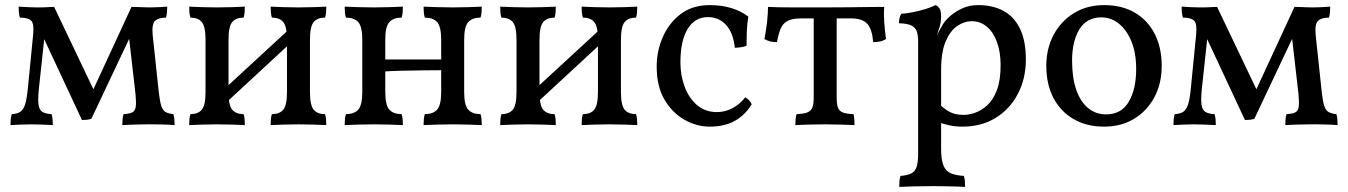

<svg xmlns="http://www.w3.org/2000/svg" viewBox="-20 -487 5280 752"><path d="M301 -17 145 -351H155L132 -137Q128 -97 131 -76.5Q134 -56 146.5 -48.5Q159 -41 182 -40Q185 -30 186 -19Q187 -8 187 3Q169 2 145 1Q121 0 102 0Q84 0 60 1Q36 2 21 3Q21 -9 22 -19.5Q23 -30 26 -40Q46 -41 58.5 -48.5Q71 -56 78 -77Q85 -98 89 -140L110 -353Q114 -394 102 -406Q90 -418 58 -418Q55 -427 54 -438.5Q53 -450 53 -461Q67 -460 79 -459.5Q91 -459 102.5 -458.5Q114 -458 124 -458Q132 -458 140.5 -458Q149 -458 158.5 -458.5Q168 -459 176.5 -459.5Q185 -460 192 -460L356 -116H336L495 -460Q505 -460 517.5 -459.5Q530 -459 543 -458.5Q556 -458 566 -458Q576 -458 588 -458.5Q600 -459 612 -459.5Q624 -460 635 -461Q635 -450 634 -438.5Q633 -427 630 -418Q601 -418 587.5 -405.5Q574 -393 578 -350L602 -125Q606 -89 612 -71.5Q618 -54 629 -48Q640 -42 659 -40Q662 -31 663 -19.5Q664 -8 664 3Q655 2 641.5 1.5Q628 1 613 0.5Q598 0 584 0Q570 0 559 0Q544 0 525.5 0.5Q507 1 489.5 1.5Q472 2 459 3Q459 -10 460 -20Q461 -30 464 -40Q486 -41 497.5 -46.5Q509 -52 511.5 -68Q514 -84 511 -116L484 -352H494L338 -22Q330 -19 321 -18Q312 -17 301 -17Z M1040 3Q1040 -10 1041 -20.5Q1042 -31 1045 -40Q1075 -40 1089.5 -57.5Q1104 -75 1104 -127V-331Q1104 -383 1089.5 -400.5Q1075 -418 1045 -418Q1042 -427 1041 -437.5Q1040 -448 1040 -461Q1062 -460 1090 -459Q1118 -458 1149 -458Q1180 -458 1208 -459Q1236 -460 1258 -461Q1258 -448 1257 -437.5Q1256 -427 1253 -418Q1223 -418 1208.5 -400.5Q1194 -383 1194 -331V-127Q1194 -75 1208.5 -57.5Q1223 -40 1253 -40Q1256 -31 1257 -20.5Q1258 -10 1258 3Q1236 2 1208 1Q1180 0 1149 0Q1118 0 1090 1Q1062 2 1040 3ZM721 3Q721 -10 722 -20.5Q723 -31 726 -40Q756 -40 770.5 -57.5Q785 -75 785 -127V-331Q785 -383 770.5 -400.5Q756 -418 726 -418Q723 -427 722 -437.5Q721 -448 721 -461Q743 -460 771 -459Q799 -458 830 -458Q861 -458 889 -459Q917 -460 939 -461Q939 -448 938 -437.5Q937 -427 934 -418Q904 -418 889.5 -400.5Q875 -383 875 -331V-127Q875 -75 889.5 -57.5Q904 -40 934 -40Q937 -31 938 -20.5Q939 -10 939 3Q917 2 889 1Q861 0 830 0Q799 0 771 1Q743 2 721 3ZM857 -77V-137L1125 -384V-325Z M1639 3Q1639 -10 1640 -20.5Q1641 -31 1644 -40Q1676 -40 1692 -57.5Q1708 -75 1708 -127V-331Q1708 -383 1692 -400.5Q1676 -418 1644 -418Q1641 -427 1640 -437.5Q1639 -448 1639 -461Q1662 -460 1691.5 -459Q1721 -458 1753 -458Q1785 -458 1814.5 -459Q1844 -460 1867 -461Q1867 -448 1866 -437.5Q1865 -427 1862 -418Q1830 -418 1814 -400.5Q1798 -383 1798 -331V-127Q1798 -75 1814 -57.5Q1830 -40 1862 -40Q1865 -31 1866 -20.5Q1867 -10 1867 3Q1844 2 1814.5 1Q1785 0 1753 0Q1721 0 1691.5 1Q1662 2 1639 3ZM1330 3Q1330 -10 1331 -20.5Q1332 -31 1335 -40Q1367 -40 1383 -57.5Q1399 -75 1399 -127V-331Q1399 -383 1383 -400.5Q1367 -418 1335 -418Q1332 -427 1331 -437.5Q1330 -448 1330 -461Q1352 -460 1382 -459Q1412 -458 1444 -458Q1476 -458 1506 -459Q1536 -460 1558 -461Q1558 -448 1557 -437.5Q1556 -427 1553 -418Q1521 -418 1505 -400.5Q1489 -383 1489 -331V-127Q1489 -75 1505 -57.5Q1521 -40 1553 -40Q1556 -31 1557 -20.5Q1558 -10 1558 3Q1536 2 1506 1Q1476 0 1444 0Q1412 0 1382 1Q1352 2 1330 3ZM1484 -207V-254H1712V-212Q1683 -212 1640.5 -211.5Q1598 -211 1555 -210Q1512 -209 1484 -207Z M2258 3Q2258 -10 2259 -20.5Q2260 -31 2263 -40Q2293 -40 2307.5 -57.5Q2322 -75 2322 -127V-331Q2322 -383 2307.5 -400.5Q2293 -418 2263 -418Q2260 -427 2259 -437.5Q2258 -448 2258 -461Q2280 -460 2308 -459Q2336 -458 2367 -458Q2398 -458 2426 -459Q2454 -460 2476 -461Q2476 -448 2475 -437.5Q2474 -427 2471 -418Q2441 -418 2426.5 -400.5Q2412 -383 2412 -331V-127Q2412 -75 2426.5 -57.5Q2441 -40 2471 -40Q2474 -31 2475 -20.5Q2476 -10 2476 3Q2454 2 2426 1Q2398 0 2367 0Q2336 0 2308 1Q2280 2 2258 3ZM1939 3Q1939 -10 1940 -20.5Q1941 -31 1944 -40Q1974 -40 1988.5 -57.5Q2003 -75 2003 -127V-331Q2003 -383 1988.5 -400.5Q1974 -418 1944 -418Q1941 -427 1940 -437.5Q1939 -448 1939 -461Q1961 -460 1989 -459Q2017 -458 2048 -458Q2079 -458 2107 -459Q2135 -460 2157 -461Q2157 -448 2156 -437.5Q2155 -427 2152 -418Q2122 -418 2107.5 -400.5Q2093 -383 2093 -331V-127Q2093 -75 2107.5 -57.5Q2122 -40 2152 -40Q2155 -31 2156 -20.5Q2157 -10 2157 3Q2135 2 2107 1Q2079 0 2048 0Q2017 0 1989 1Q1961 2 1939 3ZM2075 -77V-137L2343 -384V-325Z M2924 -78Q2897 -35 2857 -13Q2817 9 2760 9Q2709 9 2661.5 -17.5Q2614 -44 2583 -96Q2552 -148 2552 -227Q2552 -287 2576 -342Q2600 -397 2646 -432Q2692 -467 2760 -467Q2806 -467 2844 -455.5Q2882 -444 2911 -422Q2906 -393 2905 -364.5Q2904 -336 2904 -308Q2896 -304 2882 -302Q2868 -300 2858 -300Q2852 -358 2824 -389Q2796 -420 2752 -420Q2702 -420 2673.5 -374Q2645 -328 2645 -242Q2645 -192 2661.5 -147.5Q2678 -103 2710 -75.5Q2742 -48 2788 -48Q2820 -48 2848.5 -63Q2877 -78 2899 -106Q2906 -102 2913.5 -94.5Q2921 -87 2924 -78Z M3095 3Q3095 -8 3096 -19.5Q3097 -31 3100 -40Q3127 -41 3141.5 -46.5Q3156 -52 3161.5 -65.5Q3167 -79 3167 -105V-438H3257V-105Q3257 -79 3262 -65.5Q3267 -52 3281 -46.5Q3295 -41 3323 -40Q3325 -32 3326 -20Q3327 -8 3327 3Q3302 2 3272.5 1Q3243 0 3214 0Q3194 0 3172 0.5Q3150 1 3130 1.5Q3110 2 3095 3ZM3023 -322Q3008 -322 2997.5 -324.5Q2987 -327 2974 -334Q2981 -370 2984.5 -402.5Q2988 -435 2988 -460Q3007 -459 3032 -458.5Q3057 -458 3085.5 -458Q3114 -458 3146.5 -458Q3179 -458 3215 -458Q3261 -458 3303.5 -458.5Q3346 -459 3381.5 -459.5Q3417 -460 3443 -460Q3441 -434 3443 -404Q3445 -374 3450 -334Q3439 -327 3426 -324.5Q3413 -322 3400 -322Q3396 -372 3377 -393.5Q3358 -415 3312 -415H3120Q3083 -415 3064.5 -405Q3046 -395 3037.5 -374.5Q3029 -354 3023 -322Z M3502 245Q3502 232 3503 221Q3504 210 3507 202Q3533 200 3548.5 192.5Q3564 185 3570 166.5Q3576 148 3576 115V-325Q3576 -348 3571 -363.5Q3566 -379 3550 -387Q3534 -395 3501 -396Q3501 -407 3503 -416Q3505 -425 3510 -433Q3541 -435 3581 -445Q3621 -455 3644 -467Q3653 -464 3659.5 -454.5Q3666 -445 3666 -423Q3666 -400 3659.5 -379.5Q3653 -359 3642 -325L3666 -306V95Q3666 138 3675 160.5Q3684 183 3703.5 191.5Q3723 200 3755 202Q3758 210 3759 221Q3760 232 3760 245Q3745 244 3724.5 243.5Q3704 243 3680.5 242.5Q3657 242 3634 242Q3599 242 3560 243Q3521 244 3502 245ZM3749 9Q3721 9 3699 4Q3677 -1 3652 -9V-86Q3672 -65 3695.5 -51Q3719 -37 3754 -37Q3775 -37 3799.5 -45.5Q3824 -54 3847 -75Q3870 -96 3884.5 -134Q3899 -172 3899 -232Q3899 -284 3884.5 -323Q3870 -362 3844.5 -383Q3819 -404 3787 -404Q3757 -404 3729.5 -385.5Q3702 -367 3684 -325Q3666 -283 3666 -213L3637 -319Q3650 -351 3659.5 -368Q3669 -385 3674 -393Q3683 -408 3702.5 -425Q3722 -442 3749.5 -454.5Q3777 -467 3811 -467Q3869 -467 3911 -444Q3953 -421 3975.5 -373.5Q3998 -326 3998 -254Q3998 -180 3967 -120Q3936 -60 3880 -25.5Q3824 9 3749 9Z M4304 9Q4236 9 4185 -20.5Q4134 -50 4106 -103.5Q4078 -157 4078 -229Q4078 -297 4107 -351Q4136 -405 4187 -436Q4238 -467 4304 -467Q4375 -467 4425.5 -437Q4476 -407 4503 -353.5Q4530 -300 4530 -229Q4530 -160 4501.5 -106.5Q4473 -53 4422.5 -22Q4372 9 4304 9ZM4312 -39Q4372 -39 4401 -88.5Q4430 -138 4430 -217Q4430 -279 4411.5 -324.5Q4393 -370 4362 -394.5Q4331 -419 4294 -419Q4236 -419 4207.5 -372Q4179 -325 4179 -250Q4179 -182 4195.5 -135Q4212 -88 4242 -63.5Q4272 -39 4312 -39Z M4856 -17 4700 -351H4710L4687 -137Q4683 -97 4686 -76.5Q4689 -56 4701.5 -48.5Q4714 -41 4737 -40Q4740 -30 4741 -19Q4742 -8 4742 3Q4724 2 4700 1Q4676 0 4657 0Q4639 0 4615 1Q4591 2 4576 3Q4576 -9 4577 -19.5Q4578 -30 4581 -40Q4601 -41 4613.5 -48.5Q4626 -56 4633 -77Q4640 -98 4644 -140L4665 -353Q4669 -394 4657 -406Q4645 -418 4613 -418Q4610 -427 4609 -438.5Q4608 -450 4608 -461Q4622 -460 4634 -459.5Q4646 -459 4657.5 -458.5Q4669 -458 4679 -458Q4687 -458 4695.5 -458Q4704 -458 4713.5 -458.5Q4723 -459 4731.5 -459.5Q4740 -460 4747 -460L4911 -116H4891L5050 -460Q5060 -460 5072.5 -459.5Q5085 -459 5098 -458.5Q5111 -458 5121 -458Q5131 -458 5143 -458.5Q5155 -459 5167 -459.5Q5179 -460 5190 -461Q5190 -450 5189 -438.5Q5188 -427 5185 -418Q5156 -418 5142.5 -405.5Q5129 -393 5133 -350L5157 -125Q5161 -89 5167 -71.5Q5173 -54 5184 -48Q5195 -42 5214 -40Q5217 -31 5218 -19.5Q5219 -8 5219 3Q5210 2 5196.5 1.5Q5183 1 5168 0.5Q5153 0 5139 0Q5125 0 5114 0Q5099 0 5080.5 0.5Q5062 1 5044.5 1.5Q5027 2 5014 3Q5014 -10 5015 -20Q5016 -30 5019 -40Q5041 -41 5052.5 -46.5Q5064 -52 5066.5 -68Q5069 -84 5066 -116L5039 -352H5049L4893 -22Q4885 -19 4876 -18Q4867 -17 4856 -17Z"/></svg>

Font: Vollkorn
Style: Regular
Weight: 400
Designer: Friedrich Althausen
Foundry: Friedrich Althausen
Version: Version 4.104